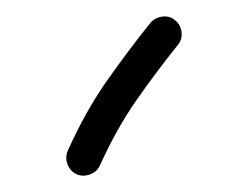

<svg xmlns="http://www.w3.org/2000/svg" viewBox="-20 -765 300 236"><path d="M195.1 -740.2Q188.4 -745.8 179.4 -744.6Q170.3 -743.4 164.6 -736.6Q137.2 -702.4 111.3 -665.5Q85.3 -628.7 63.3 -579.7Q59.8 -571.5 63 -563Q66.3 -554.4 74.1 -550.9Q82.1 -547.4 90.8 -550.7Q99.4 -553.9 102.9 -561.9Q123.5 -607.2 147.4 -641.4Q171.2 -675.5 198.5 -709.7Q204.3 -716.4 203.1 -725.7Q201.9 -735 195.1 -740.2Z"/></svg>

Font: Mikhak VF
Style: Regular
Weight: 100
Designer: Amin Abedi
Version: Version 3.001